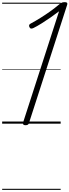

<svg xmlns="http://www.w3.org/2000/svg" viewBox="-20 -1150 646 1785"><path d="M216 14Q203 14 197 8Q191 2 194 -9L529 -1045Q490 -1015 448 -986Q406 -957 366 -932Q326 -907 292 -890Q278 -883 268.5 -884.5Q259 -886 253 -899Q248 -911 252 -919Q256 -927 269 -933Q310 -955 355 -983Q400 -1011 445 -1043Q490 -1075 530 -1109Q541 -1118 548.5 -1122.5Q556 -1127 563.5 -1128.5Q571 -1130 582 -1130Q596 -1130 602 -1125Q608 -1120 605 -1107L249 -5Q246 5 238.5 9.5Q231 14 216 14ZM0 605H544V615H0ZM0 -20H544V0H0ZM0 -505H544V-500H0ZM0 -1125H544V-1115H0Z"/></svg>

Font: Playwrite CU Guides
Style: Regular
Weight: 400
Designer: Veronika Burian, José Scaglione
Foundry: TypeTogether
Version: Version 1.003